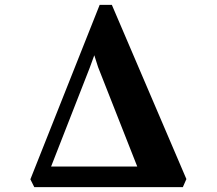

<svg xmlns="http://www.w3.org/2000/svg" viewBox="-20 -767 888 787"><path d="M120.5 0 104.5 -32 388.5 -747H438.5L744 -33L729.5 0ZM189.5 -84.5H542.5L382 -492L366.5 -540.5L347.5 -488.5Z"/></svg>

Font: Merriweather 96pt ExtraBold
Style: Regular
Weight: 800
Version: Version 2.100